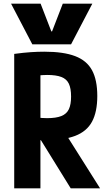

<svg xmlns="http://www.w3.org/2000/svg" viewBox="-20 -1020 590 1040"><path d="M40 -1000H200L258 -850H262L320 -1000H480L365 -780H155ZM57 -728Q109 -735 147.5 -737.5Q186 -740 220 -740Q324 -740 387 -716Q450 -692 478.5 -639.5Q507 -587 507 -500Q507 -414 478.5 -361Q450 -308 387 -284Q324 -260 220 -260Q193 -260 167 -261.5Q141 -263 122 -264L178 -384Q192 -382 207 -381Q222 -380 235 -380Q284 -380 312.5 -391.5Q341 -403 353 -428.5Q365 -454 365 -497Q365 -541 353 -566.5Q341 -592 312.5 -603Q284 -614 235 -614Q222 -614 207.5 -613Q193 -612 178 -610L199 -647V0H57ZM363 0 165 -320H320L522 0Z"/></svg>

Font: M PLUS Code Latin SemiExpanded
Style: Bold
Weight: 700
Width: 6
Designer: Coji Morishita
Foundry: UNDERFOREST DESIGN
Version: Version 1.002; ttfautohint (v1.8.3)